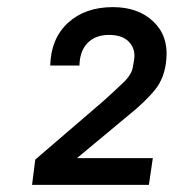

<svg xmlns="http://www.w3.org/2000/svg" viewBox="-20 -823 488 539"><path d="M70 -304 79 -375 271 -540Q302 -568 326 -591Q350 -614 353 -635Q354 -641 355 -646.5Q356 -652 357 -659Q360 -687 341.5 -706Q323 -725 286 -725Q248 -725 226 -702.5Q204 -680 203 -639H121Q123 -715 171 -759Q219 -803 297 -803Q368 -803 410.5 -762.5Q453 -722 447 -657Q443 -606 416 -572Q389 -538 339 -498L196 -379H409L398 -304Z"/></svg>

Font: Hubot Sans Medium
Style: Italic
Weight: 500
Italic angle: -10°
Designer: Deni Anggara
Foundry: GitHub
Version: Version 1.001; ttfautohint (v1.8.4.7-5d5b);gftools[0.9.31]